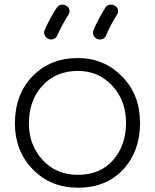

<svg xmlns="http://www.w3.org/2000/svg" viewBox="-20 -810 686 850"><path d="M325 21Q204 21 125 -60.5Q46 -142 46 -263Q46 -392 124 -472.5Q202 -553 325 -553Q440 -553 520 -472Q600 -391 600 -266Q600 -141 525.5 -60Q451 21 325 21ZM325 -36Q424 -36 481 -101.5Q538 -167 538 -266Q538 -365 477 -430.5Q416 -496 325 -496Q227 -496 167.5 -430.5Q108 -365 108 -263Q108 -168 168.5 -102Q229 -36 325 -36ZM177 -675Q200 -728 232 -777Q239 -787 251 -789Q263 -791 273 -785Q284 -779 287 -767Q290 -755 283 -745Q256 -703 233 -652Q228 -641 216.5 -637Q205 -633 194 -638Q183 -643 178 -654Q173 -665 177 -675ZM411 -637Q400 -642 394.5 -653Q389 -664 393 -674Q413 -723 447 -777Q454 -787 466 -789Q478 -791 488 -785Q499 -779 502 -767Q505 -755 498 -745Q468 -699 450 -653Q445 -642 433.5 -637.5Q422 -633 411 -637Z"/></svg>

Font: Hoogli Medium
Style: Regular
Weight: 500
Designer: Anand Singh Naorem
Foundry: Brand New Type
Version: Version 1.00 b007